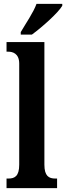

<svg xmlns="http://www.w3.org/2000/svg" viewBox="-20 -979 344 999"><path d="M88 -812V-799H146C201 -839 284 -914 304 -949V-959H170C154 -914 114 -857 88 -812ZM14 0H277V-50H268C234 -50 211 -63 211 -122V-760H14V-710H24C44 -710 80 -702 80 -648V-122C80 -63 57 -50 24 -50H14Z"/></svg>

Font: Noto Serif Georgian ExtraCondensed Bold
Style: Regular
Weight: 700
Width: 2
Designer: Monotype Design Team, Akaki Razmadze
Foundry: Google LLC
Version: Version 2.003